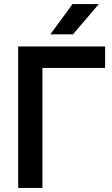

<svg xmlns="http://www.w3.org/2000/svg" viewBox="-20 -930 555 950"><path d="M70 -700H500V-594H190V0H70ZM339 -910H469L341 -760H229Z"/></svg>

Font: PT Root UI Web Bold
Style: Regular
Weight: 700
Designer: Vitaly Kuzmin
Foundry: ParaType Ltd.
Version: Version 1.000W